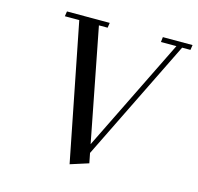

<svg xmlns="http://www.w3.org/2000/svg" viewBox="-104 -812 964 936"><g transform="rotate(15 377.5 -344.0)"><path d="M117.2 -676.8 121.1 -702.1H336.9L333 -676.8H289.1L399.9 -106.9L680.2 -676.8H602.1L605 -702.1H754.9L751 -676.8H709L408.2 -64.9L418 -15.1L326.2 14.2L189.9 -676.8Z"/></g></svg>

Font: Dehuti Alt
Style: Bold-Italic
Weight: 700
Version: Version 1.2